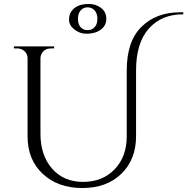

<svg xmlns="http://www.w3.org/2000/svg" viewBox="-20 -934 944 968"><path d="M516 -839Q516 -795 470 -774Q448 -764 415 -764Q382 -764 355 -785.5Q328 -807 328 -834Q328 -861 340.5 -878Q353 -895 374 -904.5Q395 -914 429 -914Q463 -914 489.5 -894Q516 -874 516 -839ZM457 -881.5Q443 -897 421.5 -897Q400 -897 386.5 -881.5Q373 -866 373 -839Q373 -812 386.5 -797Q400 -782 421.5 -782Q443 -782 457 -797Q471 -812 471 -839Q471 -866 457 -881.5ZM887 -872Q895 -872 904 -872V-862Q794 -862 730 -789.5Q666 -717 666 -580V-247Q666 -130 592 -58Q518 14 395 14Q272 14 195.5 -57.5Q119 -129 119 -246V-640Q119 -662 103.5 -676Q88 -690 66 -690H50V-700H253V-690H237Q207 -690 192 -667Q185 -656 184 -642V-260Q184 -151 242.5 -84Q301 -17 399 -17Q497 -17 558 -80.5Q619 -144 619 -247V-579Q619 -726 693.5 -799Q768 -872 887 -872Z"/></svg>

Font: Cinzel Decorative
Style: Regular
Weight: 400
Designer: Natanael Gama
Version: Version 1.001;PS 001.001;hotconv 1.0.56;makeotf.lib2.0.21325